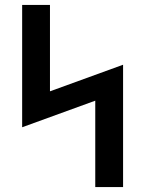

<svg xmlns="http://www.w3.org/2000/svg" viewBox="-20 -760 590 780"><path d="M367 0V-351L70 -243V-740H183V-389L480 -497V0Z"/></svg>

Font: Lode
Style: Bold
Weight: 700
Monospace: yes
Designer: Belleve Invis
Foundry: Belleve Invis
Version: Version 29.2.0; ttfautohint (v1.8.3)